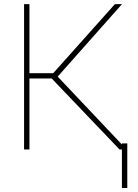

<svg xmlns="http://www.w3.org/2000/svg" viewBox="-20 -731 677 939"><path d="M232.9 -347.2H124V0H97.7V-710.9H124V-373H240.2L542 -710.9H576.7L262.2 -356.4L599.1 0H564.5ZM602.5 188.5H576.2V-29.8H602.5Z"/></svg>

Font: Roboto Thin
Style: Regular
Weight: 250
Designer: Google
Version: Version 2.134; 2016